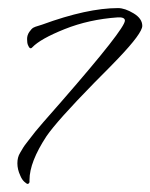

<svg xmlns="http://www.w3.org/2000/svg" viewBox="-20 -428 372 475"><path d="M272 -408Q289 -408 310.5 -395Q332 -382 332 -364Q332 -346 273 -284Q258 -268 214 -224Q121 -129 95 -91Q53 -27 53 17Q53 20 53 23Q51 27 48.5 27Q46 27 40 21.5Q34 16 30 6Q23 -9 23 -24Q23 -39 29.5 -49.5Q36 -60 37.5 -63Q39 -66 50 -80Q61 -94 67.5 -102.5Q74 -111 133 -178Q289 -357 289 -377Q289 -386 271 -385Q200 -380 140 -356Q80 -332 60 -311Q54 -304 49 -317Q47 -322 47 -331.5Q47 -341 52.5 -349Q58 -357 62.5 -359.5Q67 -362 74.5 -364Q82 -366 84 -367Q196 -408 272 -408Z"/></svg>

Font: Lovers Quarrel
Style: Regular
Weight: 400
Designer: Robert E. Leuschke
Foundry: Robert E. Leuschke
Version: Version 1.001